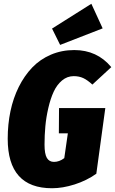

<svg xmlns="http://www.w3.org/2000/svg" viewBox="-20 -982 612 1021"><path d="M465.8 -961.9 525.9 -831.1 299.8 -743.2 256.8 -830.1ZM375 -715.8Q496.6 -715.8 571.8 -625L471.2 -532.2Q445.3 -556.2 422.9 -566.7Q400.4 -577.1 372.1 -577.1Q337.4 -577.1 309.8 -554Q282.2 -530.8 265.4 -494.1Q248.5 -457.5 237.1 -408.2Q225.6 -358.9 221.2 -310.8Q216.8 -262.7 216.8 -212.9Q216.8 -163.6 229.2 -142.3Q241.7 -121.1 267.1 -121.1Q295.4 -121.1 321.8 -141.1L340.8 -272.9H293L293.9 -407.2H540L492.2 -58.1Q440.4 -21.5 376.7 -1.2Q313 19 256.8 19Q21 19 21 -244.1Q21 -320.8 35.6 -390.6Q50.3 -460.4 79.8 -519.8Q109.4 -579.1 151.1 -622.8Q192.9 -666.5 250.5 -691.2Q308.1 -715.8 375 -715.8Z"/></svg>

Font: Fira Sans Compressed Heavy
Style: Italic
Weight: 900
Width: 3
Italic angle: -8°
Designer: Carrois Corporate & Edenspiekermann AG
Foundry: Carrois Corporate GbR & Edenspiekermann AG
Version: Version 4.203;PS 004.203;hotconv 1.0.88;makeotf.lib2.5.64775